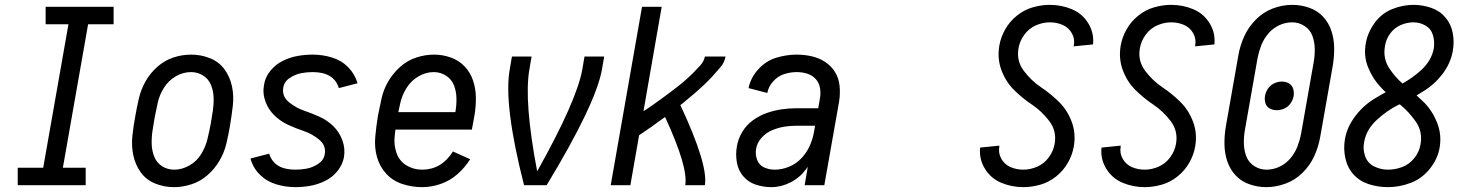

<svg xmlns="http://www.w3.org/2000/svg" viewBox="-20 -763 6040 791"><path d="M53 0V-72H158L262 -663H168V-735H448V-663H343L239 -72H333V0Z M697 8Q656 8 619 -7Q582 -22 559.5 -53.5Q537 -85 529 -124Q521 -163 525.5 -204.5Q530 -246 538 -288Q544 -323 552.5 -359Q561 -395 580 -428.5Q599 -462 628.5 -488Q658 -514 694 -526Q730 -538 768 -538Q808 -538 845.5 -523Q883 -508 905.5 -476.5Q928 -445 936 -406Q944 -367 939 -325.5Q934 -284 927 -242Q921 -207 912.5 -171Q904 -135 884.5 -101.5Q865 -68 835.5 -42Q806 -16 769.5 -4Q733 8 697 8ZM698 -64Q730 -64 760.5 -81.5Q791 -99 809 -128.5Q827 -158 834.5 -189.5Q842 -221 848 -252L849 -257L850 -266L852 -275L853 -284L857 -307Q861 -335 860 -362Q859 -389 849 -413.5Q839 -438 816.5 -452Q794 -466 767 -466Q734 -466 704 -448.5Q674 -431 655.5 -401.5Q637 -372 630 -340.5Q623 -309 617 -278Q612 -250 608 -222.5Q604 -195 605 -168Q606 -141 616 -116.5Q626 -92 648 -78Q670 -64 698 -64Z M1197 8Q1156 8 1117 -4Q1078 -16 1050 -44Q1022 -72 1012 -110L1089 -130Q1109 -64 1197 -64Q1221 -64 1244.5 -68.5Q1268 -73 1291 -88Q1314 -103 1318 -128Q1324 -164 1294.5 -188Q1265 -212 1232 -223Q1199 -234 1167.5 -248.5Q1136 -263 1111 -287Q1086 -311 1073.5 -345Q1061 -379 1068 -415Q1073 -446 1094.5 -472Q1116 -498 1145.5 -512.5Q1175 -527 1206 -532.5Q1237 -538 1268 -538Q1309 -538 1348 -526Q1387 -514 1414.5 -486Q1442 -458 1453 -420L1376 -400Q1356 -466 1268 -466Q1244 -466 1220.5 -461.5Q1197 -457 1174 -442Q1151 -427 1147 -402Q1141 -366 1170.5 -342Q1200 -318 1233 -307Q1266 -296 1297.5 -281.5Q1329 -267 1353.5 -243Q1378 -219 1390.5 -185Q1403 -151 1397 -115Q1391 -84 1370 -58Q1349 -32 1319 -17.5Q1289 -3 1258.5 2.5Q1228 8 1197 8Z M1719 8Q1677 8 1637.5 -5Q1598 -18 1571 -47.5Q1544 -77 1533 -116.5Q1522 -156 1526 -199.5Q1530 -243 1537 -286Q1544 -322 1552 -358Q1560 -394 1579.5 -427.5Q1599 -461 1628.5 -487.5Q1658 -514 1695 -526Q1732 -538 1768 -538Q1804 -538 1837.5 -526Q1871 -514 1894.5 -489Q1918 -464 1929 -431Q1940 -398 1940.5 -361.5Q1941 -325 1935 -289L1924 -229H1609Q1608 -216 1606 -202Q1602 -166 1613.5 -133Q1625 -100 1654 -82Q1683 -64 1719 -64Q1799 -64 1846 -139L1917 -107Q1895 -72 1864 -45Q1833 -18 1795 -5Q1757 8 1719 8ZM1621 -301H1856Q1861 -329 1860.5 -357.5Q1860 -386 1850.5 -411Q1841 -436 1818 -451Q1795 -466 1767 -466Q1734 -466 1703.5 -448Q1673 -430 1654.5 -400Q1636 -370 1629 -338Q1625 -320 1621 -301Z M2139 0Q2054 -333 2080 -477L2089 -530H2170L2161 -477Q2138 -347 2193 -57Q2356 -348 2379 -477L2388 -530H2469L2460 -477Q2434 -333 2232 0Z M2496 0 2625 -735H2706L2631 -305Q2649 -316 2666.5 -328.5Q2684 -341 2701.5 -353.5Q2719 -366 2736 -379Q2753 -392 2770 -405Q2787 -418 2803.5 -432.5Q2820 -447 2835 -462Q2850 -477 2865 -493.5Q2880 -510 2884 -530H2969Q2965 -506 2948.5 -486.5Q2932 -467 2915 -448.5Q2898 -430 2880 -413Q2862 -396 2843 -379.5Q2824 -363 2804 -347Q2794 -338 2783 -330Q2898 -84 2884 0H2803Q2816 -73 2720 -281Q2702 -268 2685 -256Q2672 -246 2659 -237L2651 -232L2644 -227Q2629 -216 2613 -206L2577 0Z M3158 8Q3124 8 3093 -2.5Q3062 -13 3041.5 -37.5Q3021 -62 3015.5 -95Q3010 -128 3016 -161Q3021 -191 3038 -219.5Q3055 -248 3082 -267.5Q3109 -287 3139 -297.5Q3169 -308 3199.5 -312.5Q3230 -317 3261 -317H3351L3358 -358Q3362 -380 3358 -401.5Q3354 -423 3340 -438Q3326 -453 3305.5 -459.5Q3285 -466 3262 -466Q3236 -466 3210 -457.5Q3184 -449 3165 -427.5Q3146 -406 3141 -380L3064 -400Q3072 -442 3103.5 -477Q3135 -512 3177.5 -525Q3220 -538 3262 -538Q3294 -538 3324.5 -531Q3355 -524 3380 -507.5Q3405 -491 3420.5 -465.5Q3436 -440 3439 -408.5Q3442 -377 3437 -345L3376 0H3295L3308 -76Q3305 -71 3301 -66Q3275 -31 3236.5 -11.5Q3198 8 3158 8ZM3172 -64Q3201 -64 3230.5 -76Q3260 -88 3282 -111.5Q3304 -135 3316.5 -163.5Q3329 -192 3334 -222L3338 -245H3261Q3236 -245 3211 -241Q3186 -237 3161 -226.5Q3136 -216 3117.5 -195.5Q3099 -175 3095 -150Q3091 -127 3099 -105Q3107 -83 3127.5 -73.5Q3148 -64 3172 -64Z M4196 8Q4148 8 4105 -10Q4062 -28 4037.5 -68Q4013 -108 4018 -155L4097 -163Q4097 -161 4097 -159Q4092 -132 4105.5 -108.5Q4119 -85 4143.5 -74.5Q4168 -64 4196 -64Q4225 -64 4253.5 -76.5Q4282 -89 4301 -115Q4320 -141 4325 -171Q4334 -223 4303 -264Q4272 -305 4231.5 -332Q4191 -359 4157 -393Q4123 -427 4105.5 -474.5Q4088 -522 4097 -575Q4103 -610 4121.5 -642.5Q4140 -675 4170 -699Q4200 -723 4235.5 -733Q4271 -743 4305 -743Q4353 -743 4396 -725Q4439 -707 4463.5 -667Q4488 -627 4483 -580L4403 -572Q4404 -574 4404 -576Q4409 -603 4395.5 -626.5Q4382 -650 4357.5 -660.5Q4333 -671 4305 -671Q4276 -671 4247.5 -658.5Q4219 -646 4200 -620Q4181 -594 4176 -564Q4167 -512 4198 -471Q4229 -430 4269.5 -403Q4310 -376 4344 -342Q4378 -308 4395.5 -260.5Q4413 -213 4404 -160Q4398 -125 4379.5 -92.5Q4361 -60 4331 -36Q4301 -12 4265.5 -2Q4230 8 4196 8Z M4696 8Q4648 8 4605 -10Q4562 -28 4537.5 -68Q4513 -108 4518 -155L4597 -163Q4597 -161 4597 -159Q4592 -132 4605.5 -108.5Q4619 -85 4643.5 -74.5Q4668 -64 4696 -64Q4725 -64 4753.5 -76.5Q4782 -89 4801 -115Q4820 -141 4825 -171Q4834 -223 4803 -264Q4772 -305 4731.5 -332Q4691 -359 4657 -393Q4623 -427 4605.5 -474.5Q4588 -522 4597 -575Q4603 -610 4621.5 -642.5Q4640 -675 4670 -699Q4700 -723 4735.5 -733Q4771 -743 4805 -743Q4853 -743 4896 -725Q4939 -707 4963.5 -667Q4988 -627 4983 -580L4903 -572Q4904 -574 4904 -576Q4909 -603 4895.5 -626.5Q4882 -650 4857.5 -660.5Q4833 -671 4805 -671Q4776 -671 4747.5 -658.5Q4719 -646 4700 -620Q4681 -594 4676 -564Q4667 -512 4698 -471Q4729 -430 4769.5 -403Q4810 -376 4844 -342Q4878 -308 4895.5 -260.5Q4913 -213 4904 -160Q4898 -125 4879.5 -92.5Q4861 -60 4831 -36Q4801 -12 4765.5 -2Q4730 8 4696 8Z M5197 8Q5161 8 5127 -4Q5093 -16 5070 -41Q5047 -66 5036 -99Q5025 -132 5024.5 -168.5Q5024 -205 5030 -241L5082 -536Q5089 -576 5106 -613.5Q5123 -651 5153.5 -682Q5184 -713 5223.5 -728Q5263 -743 5304 -743Q5340 -743 5374 -731Q5408 -719 5431 -694Q5454 -669 5465 -636Q5476 -603 5476.5 -566.5Q5477 -530 5471 -494L5419 -199Q5412 -159 5395 -121Q5378 -83 5347 -52Q5316 -21 5276 -6.5Q5236 8 5197 8ZM5198 -64Q5225 -64 5251 -76Q5277 -88 5296 -110.5Q5315 -133 5325 -159Q5335 -185 5340 -211L5392 -506Q5397 -534 5396.5 -562.5Q5396 -591 5386.5 -616Q5377 -641 5354 -656Q5331 -671 5303 -671Q5276 -671 5250 -659Q5224 -647 5205 -624.5Q5186 -602 5176 -576Q5166 -550 5161 -524L5109 -229Q5104 -201 5104.5 -172.5Q5105 -144 5114.5 -119Q5124 -94 5147 -79Q5170 -64 5198 -64ZM5240 -309Q5224 -309 5211 -316Q5198 -323 5193.5 -337.5Q5189 -352 5191.5 -367.5Q5194 -383 5203.5 -397.5Q5213 -412 5229 -419.5Q5245 -427 5261 -427Q5277 -427 5290 -419.5Q5303 -412 5307.5 -397.5Q5312 -383 5309.5 -367.5Q5307 -352 5297 -337.5Q5287 -323 5271.5 -316Q5256 -309 5240 -309Z M5698 8Q5658 8 5620 -4Q5582 -16 5556.5 -44Q5531 -72 5522.5 -111.5Q5514 -151 5521 -191Q5530 -241 5564.5 -286Q5599 -331 5647 -359Q5668 -372 5689 -383Q5679 -392 5670 -402Q5636 -437 5616.5 -485Q5597 -533 5607 -586Q5615 -630 5643.5 -669Q5672 -708 5715.5 -725.5Q5759 -743 5803 -743Q5840 -743 5875.5 -731Q5911 -719 5934.5 -691.5Q5958 -664 5965 -627Q5972 -590 5965 -552Q5956 -501 5921.5 -456.5Q5887 -412 5839 -384Q5827 -377 5816 -370Q5832 -355 5848 -340Q5882 -305 5901 -256.5Q5920 -208 5911 -155Q5903 -108 5870.5 -67.5Q5838 -27 5791.5 -9.5Q5745 8 5698 8ZM5698 -64Q5728 -64 5757 -75Q5786 -86 5806.5 -111.5Q5827 -137 5832 -167Q5842 -221 5812 -263Q5783 -304 5747 -333L5743 -332Q5694 -308 5651.5 -268.5Q5609 -229 5600 -178Q5594 -148 5604 -119.5Q5614 -91 5641 -77.5Q5668 -64 5698 -64ZM5758 -419Q5798 -441 5835 -474Q5878 -514 5887 -564Q5891 -592 5883.5 -618Q5876 -644 5853 -657.5Q5830 -671 5803 -671Q5776 -671 5750 -659.5Q5724 -648 5707 -624.5Q5690 -601 5686 -574Q5676 -521 5706 -478Q5729 -444 5758 -419Z"/></svg>

Font: Iosevka SS08
Style: Italic
Weight: 400
Italic angle: -10°
Monospace: yes
Designer: Belleve Invis
Foundry: Belleve Invis
Version: 2.1.0; ttfautohint (v1.8.2)